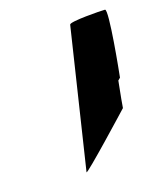

<svg xmlns="http://www.w3.org/2000/svg" viewBox="-71 -645 402 497"><g transform="rotate(-15 130.0 -397.0)"><path d="M101 -200C100 -192 235 -336 235 -336C235 -339 238 -372 242 -408L248 -414C249 -422 267 -594 256 -594C245 -594 160 -588 159 -580Z"/></g></svg>

Font: Ampere
Style: SCSuExtIta
Weight: 400
Version: Version 1